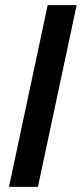

<svg xmlns="http://www.w3.org/2000/svg" viewBox="-20 -729 319 749"><path d="M166 -709H279L128 0H15Z"/></svg>

Font: Raleway-v4020 SemiBold
Style: Italic
Weight: 600
Italic angle: -12°
Designer: Matt McInerney, Pablo Impallari, Rodrigo Fuenzalida
Foundry: Matt McInerney, Pablo Impallari, Rodrigo Fuenzalida
Version: Version 4.020;PS 004.020;hotconv 1.0.88;makeotf.lib2.5.64775